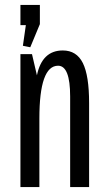

<svg xmlns="http://www.w3.org/2000/svg" viewBox="-20 -760 438 780"><path d="M63 0V-540H110L130 -454Q151 -555 235 -555Q291 -555 316.5 -504Q342 -453 342 -341V0H265V-368Q265 -493 216 -493Q140 -493 140 -279V0ZM63 -658V-740H142V-662L103 -568L73 -574L85 -658Z"/></svg>

Font: Pathway Gothic One
Style: Regular
Weight: 400
Version: Version 1.003; ttfautohint (v1.8.4.7-5d5b);gftools[0.9.26]